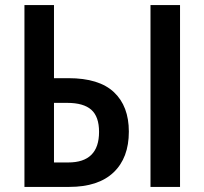

<svg xmlns="http://www.w3.org/2000/svg" viewBox="-20 -734 802 754"><path d="M76 -714H192V-427H249Q369 -427 427.5 -372Q486 -317 486 -217Q486 -114 426 -57Q366 0 252 0H76ZM571 -714H687V0H571ZM248 -96Q369 -96 369 -216Q369 -276 338.5 -303Q308 -330 244 -330H192V-96Z"/></svg>

Font: Noto Sans Display Medium Narrow
Style: Regular
Weight: 500
Width: 4
Designer: Monotype Design team
Foundry: Monotype Imaging Inc.
Version: Version 1.000